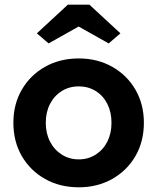

<svg xmlns="http://www.w3.org/2000/svg" viewBox="-20 -788 670 818"><path d="M316 10Q235 10 172 -25.5Q109 -61 73 -123Q37 -185 37 -265Q37 -344 73 -406Q109 -468 172 -503.5Q235 -539 316 -539Q395 -539 458 -503.5Q521 -468 557 -406Q593 -344 593 -265Q593 -185 557 -123Q521 -61 458 -25.5Q395 10 316 10ZM316 -109Q356 -109 388 -129.5Q420 -150 437.5 -185Q455 -220 455 -265Q455 -310 437.5 -345Q420 -380 388 -400Q356 -420 316 -420Q275 -420 243 -400Q211 -380 193 -345Q175 -310 175 -265Q175 -220 193 -185Q211 -150 243 -129.5Q275 -109 316 -109ZM187 -603 137 -646 269 -768H361L493 -646L443 -603L315 -675Z"/></svg>

Font: Lexend SemiBold
Style: Regular
Weight: 600
Designer: Bonnie Shaver-Troup, Thomas Jockin
Foundry: Lexend
Version: Version 1.005; ttfautohint (v1.8.3)